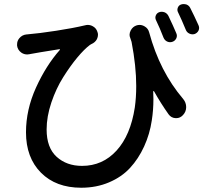

<svg xmlns="http://www.w3.org/2000/svg" viewBox="-20 -840 1013 927"><path d="M938.5 -717.8Q941.4 -710.9 941.4 -705.1Q941.4 -699.2 938.5 -692.4Q932.6 -680.7 919.9 -675.8Q907.2 -671.9 894.5 -677.7Q881.8 -683.6 877 -696.3Q857.4 -744.1 839.8 -780.3Q834 -791 838.4 -802.7Q842.8 -814.5 854.5 -818.4Q860.4 -820.3 866.2 -820.3Q873 -820.3 879.9 -818.4Q892.6 -813.5 898.4 -801.8Q917 -765.6 938.5 -717.8ZM831.1 -679.7Q836.9 -667 831.1 -654.8Q825.2 -642.6 812.5 -638.2Q799.8 -633.8 787.6 -639.2Q775.4 -644.5 769.5 -658.2Q751 -706.1 733.4 -742.2Q727.5 -753.9 732.4 -765.6Q737.3 -777.3 749 -781.2Q754.9 -783.2 760.7 -783.2Q767.6 -783.2 775.4 -780.3Q788.1 -774.4 793.9 -761.7Q816.4 -714.8 831.1 -679.7ZM609.4 -655.3Q605.5 -664.1 605.5 -671.9Q605.5 -682.6 611.3 -693.4Q621.1 -711.9 640.6 -717.8Q647.5 -719.7 654.3 -719.7Q666 -719.7 677.7 -712.9Q695.3 -703.1 700.2 -683.6Q751 -495.1 864.3 -362.3Q878.9 -344.7 878.9 -322.8Q878.9 -300.8 863.3 -284.2Q849.6 -269.5 831.1 -269.5Q829.1 -269.5 828.1 -269.5Q806.6 -270.5 793.9 -288.1Q755.9 -341.8 723.6 -399.4Q722.7 -400.4 721.2 -400.4Q719.7 -400.4 719.7 -398.4Q720.7 -379.9 720.7 -361.3Q720.7 -308.6 712.9 -258.8Q703.1 -192.4 675.8 -132.8Q648.4 -73.2 607.9 -29.3Q567.4 14.6 506.3 40.5Q445.3 66.4 372.1 66.4Q250 66.4 177.7 -6.3Q105.5 -79.1 105.5 -201.2Q105.5 -310.5 153.8 -417Q202.1 -523.4 268.6 -598.6Q269.5 -599.6 269 -601.6Q268.6 -603.5 266.6 -602.5Q156.2 -585 126 -579.1Q123 -578.1 121.1 -578.1Q116.2 -577.1 111.3 -577.1Q95.7 -577.1 83 -585.9Q65.4 -598.6 62.5 -619.1Q62.5 -622.1 62.5 -626Q62.5 -642.6 73.2 -655.3Q86.9 -671.9 108.4 -673.8Q108.4 -673.8 109.4 -673.8Q168 -678.7 250.5 -691.4Q333 -704.1 390.6 -717.8Q397.5 -719.7 403.3 -719.7Q416 -719.7 426.8 -713.9Q444.3 -705.1 450.2 -686.5Q453.1 -679.7 453.1 -671.9Q453.1 -662.1 448.2 -651.4Q439.5 -634.8 420.9 -627Q417 -625 414.1 -623Q386.7 -602.5 353 -562Q319.3 -521.5 285.2 -467.3Q251 -413.1 228 -345.2Q205.1 -277.3 205.1 -214.8Q205.1 -127 253.4 -83Q301.8 -39.1 376 -39.1Q475.6 -39.1 543 -113.3Q610.4 -187.5 630.9 -321.3Q637.7 -369.1 637.7 -424.8Q637.7 -520.5 615.2 -637.7Q611.3 -649.4 609.4 -655.3Z"/></svg>

Font: Gen Jyuu Gothic P Medium
Style: Regular
Weight: 500
Designer: [Source Han Sans]
Ryoko NISHIZUKA  (kana & ideographs); Paul D. Hunt (Latin, Greek & Cyrillic); Wenlong ZHANG  (bopomofo
Version: Version 1.002.20150607